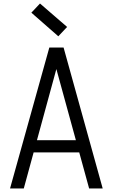

<svg xmlns="http://www.w3.org/2000/svg" viewBox="-20 -1070 640 1090"><path d="M37 0 260 -800H341L563 0H486L300 -678L115 0ZM134 -205 152 -274H448L466 -205ZM311 -864 158 -998 207 -1050 361 -917Z"/></svg>

Font: Victor Mono Thin
Style: Regular
Weight: 400
Monospace: yes
Version: Version 1.561;gftools[0.9.30]